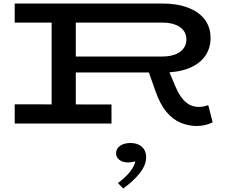

<svg xmlns="http://www.w3.org/2000/svg" viewBox="-20 -706 1374 1097"><path d="M366 -292V-383H905Q950 -383 981 -395Q1012 -407 1028.5 -429Q1045 -451 1045 -480Q1045 -510 1029 -531.5Q1013 -553 981.5 -565Q950 -577 905 -577H64V-686H904Q991 -686 1053.5 -662.5Q1116 -639 1149.5 -595Q1183 -551 1183 -489Q1183 -429 1151 -384.5Q1119 -340 1059 -316Q999 -292 915 -292ZM64 0V-110L617 -109V0ZM275 -60V-623H413V-60ZM1101 14Q1056 13 1012.5 -4.5Q969 -22 932 -65.5Q895 -109 868 -186L828 -300L940 -313L980 -217Q1002 -165 1025 -139Q1048 -113 1071 -104Q1094 -95 1115 -95Q1134 -95 1146.5 -98.5Q1159 -102 1170 -105L1195 -7Q1178 2 1153.5 8Q1129 14 1101 14ZM815 191Q815 238 778 284Q741 330 684 371L654 340Q704 302 727.5 269Q751 236 753 216Q747 218 735.5 220Q724 222 712 222Q680 222 661.5 207Q643 192 643 170Q643 144 665.5 127.5Q688 111 726 111Q767 111 791 133Q815 155 815 191Z"/></svg>

Font: BioRhyme Expanded SemiBold
Style: Regular
Weight: 600
Width: 7
Designer: Aoife Mooney
Foundry: Aoife Mooney Type
Version: Version 1.600;gftools[0.9.33]